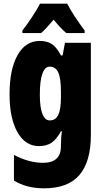

<svg xmlns="http://www.w3.org/2000/svg" viewBox="-20 -786 565 1046"><path d="M312 -484H321L334 -553H475V-50Q475 94 413 167Q351 240 219 240Q126 240 56 198V58Q138 101 214 101Q312 101 312 11V5Q312 -38 317 -71H312Q289 -28 261.5 -9Q234 10 192 10Q118 10 75 -66Q32 -142 32 -272Q32 -408 75.5 -485.5Q119 -563 197 -563Q237 -563 263 -545.5Q289 -528 312 -484ZM197 -270Q197 -201 211 -165.5Q225 -130 251 -130Q283 -130 297.5 -160Q312 -190 312 -256V-285Q312 -359 297.5 -391Q283 -423 250 -423Q225 -423 211 -385Q197 -347 197 -270ZM441 -620V-606H341Q311 -631 272 -679Q228 -626 204 -606H102V-620Q124 -647 155 -694Q186 -741 198 -766H346Q380 -701 441 -620Z"/></svg>

Font: Noto Sans UI CondBlack
Style: Regular
Weight: 900
Width: 3
Designer: Monotype Design Team
Foundry: Monotype Imaging Inc.
Version: Version 1.001